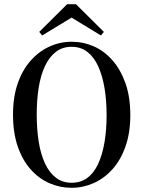

<svg xmlns="http://www.w3.org/2000/svg" viewBox="-20 -879 683 915"><path d="M321 16Q266 16 215.5 -6Q165 -28 126 -72Q87 -116 64.5 -181Q42 -246 42 -333Q42 -417 64.5 -481.5Q87 -546 126 -590Q165 -634 215.5 -657Q266 -680 321 -680Q377 -680 427 -658Q477 -636 516 -591.5Q555 -547 578 -482Q601 -417 601 -330Q601 -246 578 -181Q555 -116 516 -72.5Q477 -29 426.5 -6.5Q376 16 321 16ZM321 -8Q365 -8 396.5 -31.5Q428 -55 448 -98.5Q468 -142 478 -201Q488 -260 488 -330Q488 -401 478 -460Q468 -519 448 -563Q428 -607 396.5 -631.5Q365 -656 321 -656Q278 -656 246.5 -632Q215 -608 194.5 -564.5Q174 -521 164.5 -462Q155 -403 155 -333Q155 -263 164.5 -203.5Q174 -144 194.5 -100Q215 -56 246.5 -32Q278 -8 321 -8ZM342 -859 475 -727 461 -710 303 -806H339L181 -710L167 -727L300 -859Z"/></svg>

Font: Source Serif 4 60pt SemiBold
Style: Regular
Weight: 600
Version: Version 4.004;hotconv 1.0.116;makeotfexe 2.5.65601